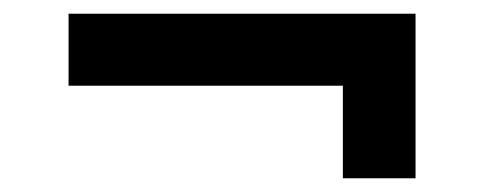

<svg xmlns="http://www.w3.org/2000/svg" viewBox="-20 -430 706 280"><path d="M80 -410V-305H480V-170H586V-410Z"/></svg>

Font: Goli SemiBold
Style: Regular
Weight: 600
Designer: jaikishan Patel
Foundry: MagicType
Version: Version 1.000;Glyphs 3.2 (3242)